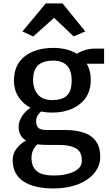

<svg xmlns="http://www.w3.org/2000/svg" viewBox="-20 -843 642 1116"><path d="M173.3 -630.9 110.4 -660.2 246.1 -823.2H343.3L475.6 -660.6L408.2 -631.3L294.4 -739.3ZM585 -472.7H484.4Q507.8 -431.2 507.8 -378.9Q507.8 -289.1 444.8 -238.8Q381.8 -188.5 281.2 -188.5Q248 -188.5 219.7 -194.8Q206.5 -185.1 198.2 -170.4Q189.9 -155.8 189.9 -140.1Q189.9 -109.9 204.1 -98.6Q218.3 -87.4 254.4 -87.4H356.9Q405.8 -87.4 442.9 -78.6Q480 -69.8 502.4 -55.4Q524.9 -41 538.8 -20Q552.7 1 557.6 22Q562.5 43 562.5 68.4Q562.5 124 525.1 166.5Q487.8 209 425.8 231Q363.8 252.9 289.1 252.4Q177.2 252 115.5 210.7Q53.7 169.4 53.7 87.9Q53.7 49.8 76.4 20.5Q99.1 -8.8 131.3 -26.4Q87.4 -51.8 88.4 -109.4Q89.4 -137.2 107.4 -166.5Q125.5 -195.8 157.2 -216.8Q111.8 -240.7 86.4 -281.2Q61 -321.8 61 -373Q61 -465.8 122.1 -514.2Q183.1 -562.5 283.2 -564.5Q368.7 -565.9 426.8 -530.3Q445.3 -543 473.6 -551.8Q502 -560.5 530.3 -560.5H585ZM396.5 -375Q396.5 -490.7 288.1 -490.7Q263.2 -490.7 243.7 -485.6Q224.1 -480.5 207.3 -468.5Q190.4 -456.5 181.4 -433.6Q172.4 -410.6 172.4 -377.4Q172.4 -326.7 200 -293.9Q227.5 -261.2 283.7 -261.2Q339.8 -261.2 368.2 -286.9Q396.5 -312.5 396.5 -375ZM265.1 -0.5Q224.1 -0.5 197.3 -3.9Q163.1 27.3 163.1 74.2Q163.1 126 193.6 151.6Q224.1 177.2 293.5 177.2Q361.8 177.2 408.7 155Q455.6 132.8 455.6 92.8Q455.6 61.5 445.1 42.2Q434.6 22.9 404.1 11.2Q373.5 -0.5 320.3 -0.5Z"/></svg>

Font: HaufeMerriweatherSans
Style: Regular
Weight: 400
Designer: Eben Sorkin ( eben@eyebytes.com )
Foundry: Eben Sorkin
Version: Version 1.56